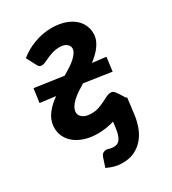

<svg xmlns="http://www.w3.org/2000/svg" viewBox="-173 -611 787 881"><g transform="rotate(-30 220.5 -170.0)"><path d="M240.5 -519.5C209.2 -519.5 178.6 -514 148.8 -503C118.9 -492 92.5 -477 69.5 -458L96 -407.5C99 -400.8 102.5 -396.7 106.5 -395C110.5 -393.3 114.2 -392.5 117.5 -392.5C123.2 -392.5 129.8 -394.2 137.2 -397.8C144.8 -401.2 153 -405 162 -409C171 -413 180.9 -416.7 191.8 -420C202.6 -423.3 214 -425 226 -425C243.3 -425 256.2 -421.5 264.8 -414.5C273.2 -407.5 277.5 -399.7 277.5 -391C277.5 -383.3 275 -375.6 270 -367.8C265 -359.9 258.2 -352.2 249.8 -344.5C241.2 -336.8 231.2 -329.2 219.8 -321.8C208.2 -314.2 196.2 -306.8 183.5 -299.5L31 -321.5L21 -248.5L103 -238C81.7 -223.7 63.5 -206.9 48.5 -187.8C33.5 -168.6 25 -147.7 23 -125C22 -114 22.5 -103.5 24.5 -93.5C27.5 -78.8 33.3 -65.3 42 -53C50.7 -40.7 61.8 -30.1 75.5 -21.2C89.2 -12.4 105.2 -5.5 123.5 -0.5C141.8 4.5 162.2 7 184.5 7C212.8 7 241.5 2.7 270.5 -6L266.5 24C263.8 47 258.7 64.8 251 77.5C243.3 90.2 231.5 96.5 215.5 96.5C206.8 96.5 199.5 95.4 193.5 93.2C187.5 91.1 182.2 90 177.5 90C172.8 90 167.8 91.4 162.5 94.2C157.2 97.1 152.7 103.3 149 113L133.5 160.5C148.2 167.5 161.9 172.6 174.8 175.8C187.6 178.9 200.8 180.5 214.5 180.5C239.8 180.5 261.8 175.8 280.2 166.5C298.8 157.2 314.3 144.8 327 129.2C339.7 113.8 349.6 96.1 356.8 76.2C363.9 56.4 368.8 35.8 371.5 14.5L382 -70L376.5 -72C373.5 -76.7 370.3 -81.8 367 -87.2C363.7 -92.8 360.3 -98.1 357 -103.2C353.7 -108.4 350.3 -112.9 347 -116.8C343.7 -120.6 340.5 -123.3 337.5 -125C335.5 -126 333.2 -126.6 330.8 -126.8C328.2 -126.9 325.2 -126.8 321.5 -126.5C314.8 -125.8 307.6 -123.4 299.8 -119.2C291.9 -115.1 283.2 -110.7 273.8 -106C264.2 -101.3 253.8 -97.1 242.5 -93.2C231.2 -89.4 218.7 -87.5 205 -87.5C185 -87.5 169.8 -91.4 159.2 -99.2C148.8 -107.1 143.5 -116.3 143.5 -127C143.5 -136 146 -144.9 151 -153.8C156 -162.6 162.9 -171.2 171.8 -179.5C180.6 -187.8 190.8 -195.9 202.2 -203.8C213.8 -211.6 226 -219.3 239 -227L383.5 -205.5L393 -279L321 -287.5C330.3 -294.8 339.3 -302.5 348 -310.5C356.7 -318.5 364.2 -326.8 370.8 -335.5C377.2 -344.2 382.7 -353.2 387 -362.5C391.3 -371.8 394 -381.8 395 -392.5C395.3 -398.5 395.3 -404.2 395 -409.8C394.7 -415.2 393.8 -420.8 392.5 -426.5C388.8 -441.8 382.3 -455.3 373 -467C363.7 -478.7 352.2 -488.4 338.5 -496.2C324.8 -504.1 309.6 -509.9 292.8 -513.8C275.9 -517.6 258.5 -519.5 240.5 -519.5Z"/></g></svg>

Font: Lato
Style: Bold Italic
Weight: 700
Italic angle: -7°
Designer: Lukasz Dziedzic
Foundry: tyPoland Lukasz Dziedzic
Version: Version 2.007; 2014-02-27